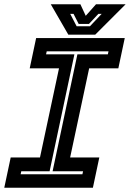

<svg xmlns="http://www.w3.org/2000/svg" viewBox="-37 -878 608 898"><path d="M-17 0 13 -141.5H150L239 -558.5H102L132 -700H546.5L516.5 -558.5H380L291 -141.5H427.5L397.5 0ZM59.5 -63H348.5L351.5 -77H209L325 -624H467.5L470.5 -638H181.5L178.5 -624H311L195 -77H62.5ZM282.5 -716 200.5 -858H339L364 -804L412 -858H550.5L408.5 -716ZM321.5 -755H383.5L438.5 -813H423L379 -766H331L307 -813H291.5Z"/></svg>

Font: Tourney Thin
Style: Bold Italic
Weight: 700
Italic angle: -12°
Version: Version 1.015